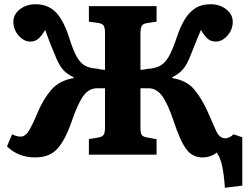

<svg xmlns="http://www.w3.org/2000/svg" viewBox="-20 -729 1167 905"><path d="M1040 156Q1036 95 1027 53Q1018 11 1001 -10Q992 -1 974 6Q956 13 934 13Q887 13 858 -26Q829 -65 799 -157Q771 -240 744.5 -276.5Q718 -313 680 -313H642V-128Q642 -101 648.5 -92.5Q655 -84 674 -81L718 -73V0H399V-73L444 -81Q462 -84 468.5 -93.5Q475 -103 475 -132V-313H438Q400 -313 374 -278.5Q348 -244 318 -157Q288 -70 251 -28.5Q214 13 146 13Q66 13 13 -39L37 -96Q59 -85 77 -85Q98 -85 114.5 -110Q131 -135 159 -202Q185 -263 222 -306Q259 -349 327 -361V-365Q294 -380 274.5 -403.5Q255 -427 237 -475Q219 -517 210 -541.5Q201 -566 193 -588Q178 -562 162 -547.5Q146 -533 123 -533Q93 -533 68 -561Q43 -589 43 -627Q43 -661 73.5 -685Q104 -709 147 -709Q204 -709 240.5 -674Q277 -639 305 -555Q324 -493 341.5 -462Q359 -431 381.5 -419Q404 -407 440 -405Q450 -402 459 -401Q468 -400 475 -400V-572Q475 -599 468.5 -608.5Q462 -618 442 -621L399 -627V-700H718V-627L672 -620Q654 -617 648 -606.5Q642 -596 642 -569V-400Q649 -400 657 -401Q665 -402 673 -404Q708 -406 732 -417.5Q756 -429 774.5 -460.5Q793 -492 814 -555Q828 -598 848 -633Q868 -668 898 -688.5Q928 -709 973 -709Q1016 -709 1046.5 -685Q1077 -661 1077 -627Q1077 -589 1052 -561Q1027 -533 997 -533Q973 -533 957.5 -547.5Q942 -562 927 -588Q917 -564 906.5 -538.5Q896 -513 879 -470Q862 -425 842.5 -402.5Q823 -380 792 -365V-361Q859 -350 894.5 -308.5Q930 -267 959 -202Q983 -146 999 -111.5Q1015 -77 1042 -77Q1051 -77 1061.5 -82Q1072 -87 1081 -96L1122 -82V146Z"/></svg>

Font: Literata 12pt
Style: Bold
Weight: 700
Designer: Latin by Veronika Burian and Jose Scaglione. Greek by Irene Vlachou. Cyrillic by Vera Evstafieva.
Foundry: TypeTogether
Version: Version 3.002